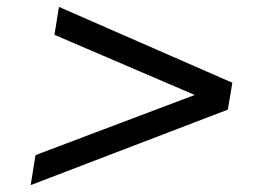

<svg xmlns="http://www.w3.org/2000/svg" viewBox="-20 -565 788 557"><path d="M69 -28 83 -115 586 -305 581 -274 138 -464 151 -545 654 -325 641 -247Z"/></svg>

Font: Nunito Sans 10pt Expanded Medium
Style: Italic
Weight: 500
Width: 7
Italic angle: -9°
Designer: Vernon Adams
Foundry: Vernon Adams
Version: Version 3.101;gftools[0.9.27]